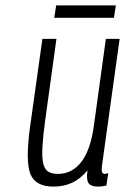

<svg xmlns="http://www.w3.org/2000/svg" viewBox="-20 -681 463 711"><path d="M304 -50Q299 -17 307.5 -3.5Q316 10 344 10Q350 10 357.5 9Q365 8 374 6L381 -40Q371 -37 369 -37Q358 -37 357 -47Q356 -57 358 -70L423 -537H372L328 -218Q322 -173 310.5 -139Q299 -105 282 -82.5Q265 -60 243 -48.5Q221 -37 194 -37Q172 -37 158.5 -45.5Q145 -54 140 -76Q135 -98 137 -136Q139 -174 147 -233L189 -537H137L91 -209Q74 -84 92.5 -37Q111 10 178 10Q217 10 247.5 -4.5Q278 -19 304 -50ZM181 -615H402L409 -661H188Z"/></svg>

Font: Secuela ExtLt
Style: Italic
Weight: 200
Italic angle: -8°
Designer: Fernando Haro
Foundry: deFharo
Version: Version 1.704